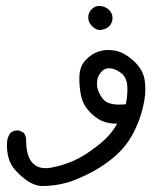

<svg xmlns="http://www.w3.org/2000/svg" viewBox="-20 -326 540 649"><path d="M116.2 302.7Q91.8 298.8 72.3 285.2Q52.7 271.5 34.2 252Q15.6 232.4 8.8 207Q2 181.6 3.9 154.3Q4.9 136.7 15.6 123Q27.3 113.3 44.9 115.2L60.5 123Q69.3 134.8 68.4 152.3Q69.3 204.1 91.3 226.1Q113.3 248 152.8 240.7Q192.4 233.4 229 217.3Q265.6 201.2 310.5 166Q355.5 130.9 376 91.8Q346.7 92.8 323.2 82Q299.8 71.3 279.3 47.9Q258.8 24.4 252.9 -7.3Q247.1 -39.1 248.5 -70.8Q250 -102.5 270 -123.5Q290 -144.5 314.5 -152.3Q338.9 -160.2 369.1 -154.8Q399.4 -149.4 430.7 -121.1Q461.9 -92.8 468.3 -59.6Q474.6 -26.4 467.8 14.2Q460.9 54.7 444.3 94.7Q427.7 134.8 403.8 165.5Q379.9 196.3 338.4 226.1Q296.9 255.9 239.3 279.8Q181.6 303.7 116.2 302.7ZM405.3 26.4Q412.1 -5.9 410.2 -35.6Q408.2 -65.4 388.2 -80.1Q368.2 -94.7 349.6 -95.2Q331.1 -95.7 318.4 -78.1Q305.7 -60.5 308.1 -36.6Q310.5 -12.7 329.1 9.8Q347.7 32.2 405.3 26.4ZM314.5 -224.6Q301.8 -226.6 290 -238.8Q278.3 -251 278.3 -267.6Q278.3 -284.2 291.5 -296.4Q304.7 -308.6 323.2 -305.2Q341.8 -301.8 352.1 -288.6Q362.3 -275.4 359.9 -259.3Q357.4 -243.2 345.2 -233.9Q333 -224.6 314.5 -224.6Z"/></svg>

Font: JasonHandwriting1
Style: Regular
Weight: 400
Version: Version 1.48.20